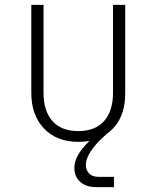

<svg xmlns="http://www.w3.org/2000/svg" viewBox="-20 -570 640 785"><path d="M373 195Q332 195 308 173.5Q284 152 284 115Q284 91 299 64Q314 37 346 6Q336 8 324 9Q312 10 300 10Q212 10 160 -44.5Q108 -99 108 -190V-550H158V-190Q158 -116 194.5 -75Q231 -34 300 -34Q369 -34 405.5 -75Q442 -116 442 -190V-550H492V-190Q492 -77 419 -25L392 0Q364 27 347.5 54.5Q331 82 331 103Q331 126 344.5 139.5Q358 153 382 153H446V195Z"/></svg>

Font: Tiny Thin
Style: Regular
Weight: 100
Monospace: yes
Designer: Philipp Nurullin, Konstantin Bulenkov
Foundry: JetBrains
Version: Version 2.251; ttfautohint (v1.8.4.7-5d5b)